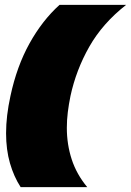

<svg xmlns="http://www.w3.org/2000/svg" viewBox="-20 -698 539 790"><path d="M65 72Q37 29 21 -26.5Q5 -82 5 -150Q5 -221 23 -303Q49 -425 101.5 -519.5Q154 -614 225 -678H499Q402 -602 347.5 -506Q293 -410 270 -303Q263 -269 259 -236.5Q255 -204 255 -172Q255 -104 275 -42.5Q295 19 339 72Z"/></svg>

Font: Kanit Black
Style: Italic
Weight: 900
Italic angle: -12°
Designer: Katatrad Team
Foundry: CadsonDemak
Version: Version 2.000; ttfautohint (v1.8.3)